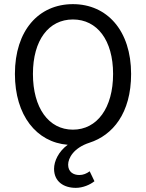

<svg xmlns="http://www.w3.org/2000/svg" viewBox="-20 -688 704 927"><path d="M346 219C380 219 415 204 436 187L413 139C398 150 382 157 363 157C334 157 309 142 309 107C309 76 335 26 412 1C524 -35 613 -141 613 -331C613 -540 497 -668 332 -668C167 -668 52 -541 52 -331C52 -131 156 -1 307 11C263 43 241 90 241 127C241 189 288 219 346 219ZM332 -62C215 -62 139 -167 139 -331C139 -494 215 -594 332 -594C449 -594 526 -494 526 -331C526 -167 449 -62 332 -62Z"/></svg>

Font: DAIFUKU Sans
Style: Regular
Weight: 400
Designer: Original font ‘Source Han Sans JP’ : Paul D. Hunt
Foundry: Daifuku
Version: Version 1.000